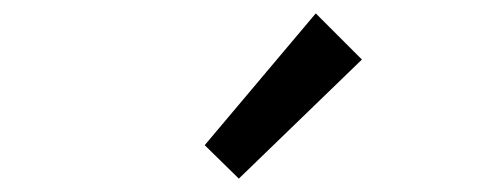

<svg xmlns="http://www.w3.org/2000/svg" viewBox="-20 -929 740 287"><path d="M286 -712 337 -662 521 -840 452 -909Z"/></svg>

Font: Kawkab Mono Light
Style: Bold
Weight: 400
Monospace: yes
Designer: Abdullah Arif
Foundry: Abdullah Arif
Version: Version 1.000;PS 000.500;hotconv 1.0.88;makeotf.lib2.5.64775